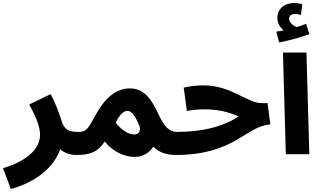

<svg xmlns="http://www.w3.org/2000/svg" viewBox="-56 -1024 2130 1275"><path d="M16 231C189 184 305 82 344 -34C369 -9 406 5 454 5C513 5 544 -27 544 -73C544 -115 521 -148 464 -148C397 -148 370 -165 352 -224C340 -262 314 -338 280 -399L138 -330C180 -255 210 -185 210 -129C210 -39 128 44 -36 93Z M455 5C541 5 593 -14 640 -84C697 -12 775 18 839 18C896 18 938 -12 962 -50C998 -13 1048 5 1110 5C1168 5 1200 -27 1200 -73C1200 -115 1177 -148 1120 -148C1069 -148 1036 -180 995 -268C944 -380 892 -437 805 -437C727 -437 651 -388 585 -271C530 -173 521 -148 465 -148ZM713 -210C736 -260 764 -288 791 -288C819 -288 845 -248 869 -190C882 -158 867 -131 836 -131C790 -131 739 -172 713 -210Z M1110 5C1503 5 1573 -185 1739 -198L1721 -339H1682C1586 -339 1479 -457 1296 -457C1257 -457 1203 -452 1164 -442L1185 -287C1221 -295 1271 -298 1304 -298C1391 -298 1464 -280 1528 -251C1422 -179 1276 -148 1120 -148Z M1797 -742C1867 -755 1946 -778 1998 -797L1977 -866C1958 -858 1937 -851 1914 -844C1891 -853 1864 -873 1864 -901C1864 -918 1879 -931 1901 -931C1917 -931 1930 -928 1943 -925L1951 -996C1936 -1001 1918 -1004 1897 -1004C1843 -1004 1786 -975 1786 -902C1786 -869 1805 -840 1828 -822C1815 -820 1800 -817 1779 -814ZM1842 0H1998L1979 -675H1823Z"/></svg>

Font: Noto Sans Arabic UI XBd
Style: Regular
Weight: 800
Designer: Monotype Design Team, Nadine Chahine and Nizar Qandah
Foundry: Monotype Imaging Inc.
Version: Version 2.010